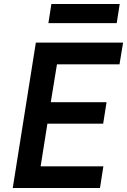

<svg xmlns="http://www.w3.org/2000/svg" viewBox="-20 -944 640 964"><path d="M223 -828H566L581 -924H238ZM44 0H482L499 -109H184L218 -323H498L515 -431H235L266 -621H580L598 -730H160Z"/></svg>

Font: JetBrains Mono
Style: Bold Italic
Weight: 558
Italic angle: -9°
Monospace: yes
Designer: Philipp Nurullin, Konstantin Bulenkov
Foundry: JetBrains
Version: Version 2.305